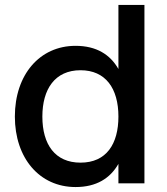

<svg xmlns="http://www.w3.org/2000/svg" viewBox="-20 -740 673 775"><path d="M458 -720V-461.5C424.5 -520 369 -555 285 -555C140 -555 40 -438.5 40 -269.5C40 -102.5 139 15 285 15C369 15 424.5 -20 458 -78.5V0H563V-720ZM305 -456.5C406 -456.5 458 -383.5 458 -269.5C458 -159.5 410 -83.5 305 -83.5C202.5 -83.5 151 -156.5 151 -269.5C151 -380 201.5 -456.5 305 -456.5Z"/></svg>

Font: Vela Sans SemBd
Style: Regular
Weight: 600
Designer: Principal design: Mikhail Sharanda - project Manrope.
Design modification: Ravid Balaliev
Foundry: Mikhail Sharanda
Version: Version 1.001